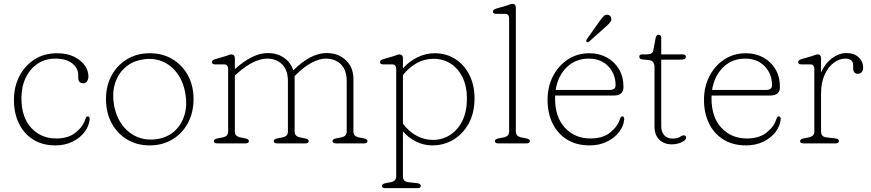

<svg xmlns="http://www.w3.org/2000/svg" viewBox="-20 -746 4530 999"><path d="M440 -349Q440 -333.5 432.8 -323Q425.5 -312.5 414 -312.5Q387 -312.5 387 -342.5V-355Q387 -392 355.5 -416.5Q324 -441 268 -441Q215.5 -441 175.8 -414.5Q136 -388 113.8 -341.5Q91.5 -295 91.5 -234.5Q91.5 -136 142.5 -80.8Q193.5 -25.5 272 -25.5Q337 -25.5 375.2 -57.5Q413.5 -89.5 424.5 -127.5Q428.5 -140.5 436.5 -140.5Q442.5 -140.5 444.8 -136.2Q447 -132 446.5 -126.5Q444 -91.5 420.8 -60.2Q397.5 -29 358 -9.2Q318.5 10.5 268 10.5Q201 10.5 152.8 -19.8Q104.5 -50 78.5 -103.5Q52.5 -157 52.5 -226Q52.5 -294.5 80.8 -349.5Q109 -404.5 159.5 -436.8Q210 -469 277 -469Q327.5 -469 364 -451.5Q400.5 -434 420.2 -406.8Q440 -379.5 440 -349Z M759.5 -469Q826 -469 877.2 -438.2Q928.5 -407.5 957.8 -353.8Q987 -300 987 -230.5Q987 -160.5 957.8 -106Q928.5 -51.5 877 -20.5Q825.5 10.5 758.5 10.5Q692 10.5 640.8 -20.5Q589.5 -51.5 560.5 -106Q531.5 -160.5 531.5 -230.5Q531.5 -300 560.8 -353.8Q590 -407.5 641.5 -438.2Q693 -469 759.5 -469ZM801.5 -23Q855 -32.5 890.5 -66Q926 -99.5 940.5 -149.8Q955 -200 944.5 -259Q933.5 -322 901.5 -365.2Q869.5 -408.5 822.8 -427.2Q776 -446 720 -436Q665.5 -426.5 629 -393Q592.5 -359.5 577.8 -309.5Q563 -259.5 573 -201Q584.5 -137 617.5 -93.8Q650.5 -50.5 698.2 -32Q746 -13.5 801.5 -23Z M1202 -443V-386.5Q1246.5 -426.5 1289.5 -448.2Q1332.5 -470 1373.5 -470Q1421.5 -470 1457 -445.8Q1492.5 -421.5 1506 -380Q1596.5 -470 1679.5 -470Q1740 -470 1779.5 -432.8Q1819 -395.5 1819 -334V-61Q1819 -36.5 1848 -31L1873 -26Q1892 -22 1892 -12Q1892 0 1875 0H1727Q1710 0 1710 -12Q1710 -22 1729 -26L1755 -31Q1784 -36.5 1784 -61V-324Q1784 -381 1754 -411Q1724 -441 1675.5 -441Q1642.5 -441 1602.8 -420.5Q1563 -400 1519 -356L1512.5 -349.5Q1513 -342 1513 -334V-61Q1513 -36.5 1542 -31L1567 -26Q1586 -22 1586 -12Q1586 0 1569 0H1421Q1404 0 1404 -12Q1404 -22 1423 -26L1449 -31Q1478 -36.5 1478 -61V-324Q1478 -381 1448 -411Q1418 -441 1369.5 -441Q1336.5 -441 1297.2 -422Q1258 -403 1213 -363L1202 -353V-61Q1202 -36.5 1231 -31L1256 -26Q1275 -22 1275 -12Q1275 0 1258 0H1110Q1093 0 1093 -12Q1093 -22 1112 -26L1138 -31Q1167 -36.5 1167 -61V-387Q1167 -411 1146 -411H1099Q1083 -411 1083 -423Q1083 -433 1099 -438L1154 -454Q1161.5 -456.5 1170 -459.8Q1178.5 -463 1183 -463Q1202 -463 1202 -443Z M2076.5 -443V-390.5Q2109.5 -427.5 2152.8 -448.2Q2196 -469 2241 -469Q2302.5 -469 2349.5 -438.5Q2396.5 -408 2422.8 -355.2Q2449 -302.5 2449 -234.5Q2449 -159 2419 -104Q2389 -49 2339.2 -19.2Q2289.5 10.5 2229 10.5Q2185 10.5 2145 -9.2Q2105 -29 2076.5 -62.5V172Q2076.5 199 2105.5 202L2150.5 207Q2169.5 209.5 2169.5 221Q2169.5 233 2152.5 233H1984.5Q1967.5 233 1967.5 221Q1967.5 211 1986.5 207L2012.5 202Q2041.5 196.5 2041.5 172V-387Q2041.5 -411 2020.5 -411H1973.5Q1957.5 -411 1957.5 -423Q1957.5 -433 1973.5 -438L2028.5 -454Q2036 -456.5 2044.5 -459.8Q2053 -463 2057.5 -463Q2076.5 -463 2076.5 -443ZM2235.5 -440Q2187.5 -440 2147.5 -417.2Q2107.5 -394.5 2076.5 -355.5V-102.5Q2106.5 -62 2147.2 -40Q2188 -18 2232 -18Q2281.5 -18 2321.8 -43.8Q2362 -69.5 2385.8 -117.5Q2409.5 -165.5 2409.5 -233Q2409.5 -296.5 2387 -343Q2364.5 -389.5 2325.2 -414.8Q2286 -440 2235.5 -440Z M2664 -706V-61Q2664 -36.5 2693 -31L2718 -26Q2737 -22 2737 -12Q2737 0 2720 0H2572Q2555 0 2555 -12Q2555 -22 2574 -26L2600 -31Q2629 -36.5 2629 -61V-650Q2629 -674 2608 -674H2561Q2545 -674 2545 -686Q2545 -696 2561 -701L2616 -717Q2623.5 -719.5 2632 -722.8Q2640.5 -726 2645 -726Q2664 -726 2664 -706Z M3224 -294Q3224 -249 3174 -249H2868.5Q2868 -242 2868 -235Q2868 -136 2919.8 -80.8Q2971.5 -25.5 3052 -25.5Q3117.5 -25.5 3156.2 -57.5Q3195 -89.5 3206 -127.5Q3209.5 -140.5 3218 -140.5Q3224 -140.5 3226 -136.2Q3228 -132 3228 -126.5Q3225.5 -91.5 3202 -60.2Q3178.5 -29 3138.8 -9.2Q3099 10.5 3047.5 10.5Q2979.5 10.5 2930.5 -19.8Q2881.5 -50 2855.2 -103.5Q2829 -157 2829 -226Q2829 -294.5 2857.2 -349.5Q2885.5 -404.5 2934.8 -436.8Q2984 -469 3047 -469Q3097 -469 3137 -447.2Q3177 -425.5 3200.5 -386.2Q3224 -347 3224 -294ZM3043 -441Q2974.5 -441 2928.5 -395.8Q2882.5 -350.5 2871 -278H3153Q3183 -278 3183 -303Q3183 -361 3145 -401Q3107 -441 3043 -441ZM3098.5 -634Q3111.5 -652 3120.8 -661.8Q3130 -671.5 3142.5 -669Q3152 -667 3157 -659.8Q3162 -652.5 3160.5 -643.5Q3159 -634 3150.8 -625.2Q3142.5 -616.5 3132 -607L3044 -528.5Q3038 -523.5 3032.5 -528Q3029 -530.5 3030.2 -534.5Q3031.5 -538.5 3033.5 -542Z M3355.5 -433.5 3320.5 -437Q3306.5 -438.5 3306.5 -451.5Q3306.5 -463 3321 -463H3344.5Q3360.5 -463 3369 -468.2Q3377.5 -473.5 3380 -488L3391.5 -549Q3394.5 -565 3407.5 -565Q3420.5 -565 3420.5 -549V-463H3531.5Q3548.5 -463 3548.5 -450.5Q3548.5 -435.5 3522.5 -435.5H3420.5V-89Q3420.5 -59 3436.5 -42Q3452.5 -25 3478.5 -25Q3505 -25 3517.5 -33.5Q3530 -42 3537.5 -42Q3543.5 -42 3547.5 -37.2Q3551.5 -32.5 3548.5 -24Q3545 -14.5 3523.8 -4.8Q3502.5 5 3474.5 5Q3436.5 5 3411 -18.8Q3385.5 -42.5 3385.5 -89V-396.5Q3385.5 -411.5 3378.8 -421.8Q3372 -432 3355.5 -433.5Z M4038 -294Q4038 -249 3988 -249H3682.5Q3682 -242 3682 -235Q3682 -136 3733.8 -80.8Q3785.5 -25.5 3866 -25.5Q3931.5 -25.5 3970.2 -57.5Q4009 -89.5 4020 -127.5Q4023.5 -140.5 4032 -140.5Q4038 -140.5 4040 -136.2Q4042 -132 4042 -126.5Q4039.5 -91.5 4016 -60.2Q3992.5 -29 3952.8 -9.2Q3913 10.5 3861.5 10.5Q3793.5 10.5 3744.5 -19.8Q3695.5 -50 3669.2 -103.5Q3643 -157 3643 -226Q3643 -294.5 3671.2 -349.5Q3699.5 -404.5 3748.8 -436.8Q3798 -469 3861 -469Q3911 -469 3951 -447.2Q3991 -425.5 4014.5 -386.2Q4038 -347 4038 -294ZM3857 -441Q3788.5 -441 3742.5 -395.8Q3696.5 -350.5 3685 -278H3967Q3997 -278 3997 -303Q3997 -361 3959 -401Q3921 -441 3857 -441Z M4252 -443V-369Q4273 -416 4309.2 -443Q4345.5 -470 4384 -470Q4424 -470 4447.5 -448Q4471 -426 4471 -394Q4471 -380 4463.8 -371Q4456.5 -362 4444 -362Q4419 -362 4419 -393V-406Q4419 -425.5 4407.8 -433.2Q4396.5 -441 4378.5 -441Q4348 -441 4319 -420Q4290 -399 4271 -357.8Q4252 -316.5 4252 -256V-61Q4252 -34 4281 -31L4326 -26Q4345 -23.5 4345 -12Q4345 0 4328 0H4160Q4143 0 4143 -12Q4143 -22 4162 -26L4188 -31Q4217 -36.5 4217 -61V-387Q4217 -411 4196 -411H4149Q4133 -411 4133 -423Q4133 -433 4149 -438L4204 -454Q4211.5 -456.5 4220 -459.8Q4228.5 -463 4233 -463Q4252 -463 4252 -443Z"/></svg>

Font: Fraunces 9pt S100 Thin
Style: Regular
Weight: 100
Version: Version 1.000; ttfautohint (v1.8.3)